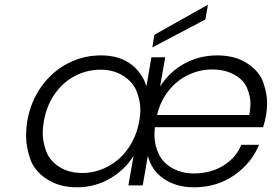

<svg xmlns="http://www.w3.org/2000/svg" viewBox="-20 -790 1158 818"><path d="M855 -707 629 -588 638 -642 866 -770ZM1114 -302Q1109 -273 1101 -248H640Q638 -231 638 -215Q638 -172 656.5 -133.5Q675 -95 715.5 -73Q756 -51 805 -51Q877 -51 931 -84Q985 -117 1008 -173H1084Q1050 -93 976.5 -42.5Q903 8 806 8Q732 8 679 -27.5Q626 -63 610 -126L588 0H527L549 -126Q512 -66 448 -29Q384 8 308 8Q233 8 179.5 -27Q126 -62 108.5 -113.5Q91 -165 91 -212Q91 -241 96 -274Q111 -358 156.5 -421.5Q202 -485 268 -519.5Q334 -554 410 -554Q485 -554 534.5 -519Q584 -484 604 -423L625 -546H684L662 -422Q706 -488 769 -521Q832 -554 905 -554Q982 -554 1033.5 -520Q1085 -486 1101.5 -439Q1118 -392 1118 -351Q1118 -327 1114 -302ZM1042 -300Q1047 -326 1047 -348Q1047 -380 1032.5 -415Q1018 -450 978 -472Q938 -494 884 -494Q832 -494 783.5 -471.5Q735 -449 699.5 -405Q664 -361 649 -300ZM331 -53Q387 -53 438.5 -80Q490 -107 525.5 -157Q561 -207 573 -273Q578 -299 578 -322Q578 -359 563 -399Q548 -439 506.5 -466Q465 -493 409 -493Q351 -493 300.5 -467Q250 -441 214.5 -391.5Q179 -342 167 -274Q162 -247 162 -223Q162 -187 176.5 -146.5Q191 -106 232 -79.5Q273 -53 331 -53Z"/></svg>

Font: Fz Poppins Light
Style: Italic
Weight: 300
Italic angle: -10°
Designer: Ninad Kale (Devanagari), Jonny Pinhorn (Latin)
Foundry: Indian Type Foundry
Version: Vit hóa bi Vntype.Com & FontZin.Com